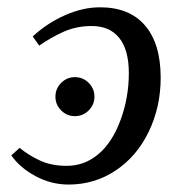

<svg xmlns="http://www.w3.org/2000/svg" viewBox="-20 -491 486 521"><path d="M416 -279.8Q416 -201.2 383.8 -134Q351.6 -66.9 294.2 -28.6Q236.8 9.8 166 9.8Q119.1 9.8 76.7 -12.9Q34.2 -35.6 10.7 -69.3L33.2 -89.8Q58.1 -69.3 88.9 -55.2Q119.6 -41 161.1 -41Q209.5 -41 247.1 -72.8Q284.7 -104.5 307.1 -165.3Q329.6 -226.1 329.6 -292.5Q329.6 -355.5 303.7 -387.9Q277.8 -420.4 229 -420.4Q187.5 -420.4 152.6 -404.8Q117.7 -389.2 86.4 -367.2L68.8 -392.1Q108.4 -428.7 157 -450Q205.6 -471.2 251.5 -471.2Q331.1 -471.2 373.5 -421.9Q416 -372.6 416 -279.8ZM236.3 -228.5Q236.3 -207 220.7 -191.4Q205.1 -175.8 183.1 -175.8Q161.6 -175.8 146 -191.4Q130.4 -207 130.4 -228.5Q130.4 -250.5 146 -266.1Q161.6 -281.7 183.1 -281.7Q205.1 -281.7 220.7 -266.1Q236.3 -250.5 236.3 -228.5Z"/></svg>

Font: Liberation Serif
Style: Italic
Weight: 400
Italic angle: -16.333°
Designer: Steve Matteson
Foundry: Ascender Corporation
Version: Version 2.1.5